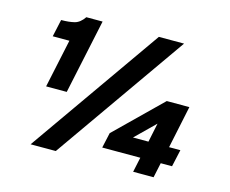

<svg xmlns="http://www.w3.org/2000/svg" viewBox="-95 -801 1120 935"><g transform="rotate(15 465.0 -334.0)"><path d="M129 -292 181 -536H97L116 -623Q156 -623 183 -630Q210 -637 231 -668H313L233 -292ZM129 0 597 -667H724L256 0ZM646 0 662 -75H470L487 -152L715 -375H829L784 -161H841L822 -75H765L749 0ZM602 -161H680L700 -257Z"/></g></svg>

Font: Atkinson Hyperlegible
Style: Bold Italic
Weight: 700
Italic angle: -12°
Designer: Elliott Scott, Megan Eiswerth, Linus Boman, Theodore Petrosky
Foundry: Braille Institute
Version: Version 1.006; ttfautohint (v1.8.3)